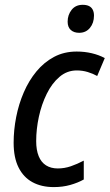

<svg xmlns="http://www.w3.org/2000/svg" viewBox="-20 -760 451 790"><path d="M201.2 9.8Q150.4 9.8 113.3 -10.5Q76.2 -30.8 56.2 -71.3Q36.1 -111.8 36.1 -172.4Q36.1 -225.1 46.6 -278.6Q57.1 -332 77.9 -380.1Q98.6 -428.2 129.9 -466.1Q161.1 -503.9 202.4 -525.9Q243.7 -547.9 295.4 -547.9Q328.1 -547.9 357.4 -541Q386.7 -534.2 411.1 -521L379.9 -447.3Q362.8 -457 341.1 -463.6Q319.3 -470.2 295.9 -470.2Q255.9 -470.2 224.9 -443.8Q193.8 -417.5 172.4 -374Q150.9 -330.6 139.9 -279.5Q128.9 -228.5 128.9 -179.2Q128.9 -142.6 139.2 -117.4Q149.4 -92.3 169.4 -79.6Q189.5 -66.9 217.8 -66.9Q245.1 -66.9 271.5 -75.9Q297.9 -85 324.7 -99.1V-21.5Q300.3 -7.8 269 1Q237.8 9.8 201.2 9.8ZM305.7 -625Q284.2 -625 271.2 -636.7Q258.3 -648.4 258.3 -670.9Q258.3 -698.7 274.7 -719.5Q291 -740.2 320.3 -740.2Q335.4 -740.2 345.7 -735.4Q356 -730.5 361.3 -720.5Q366.7 -710.4 366.7 -695.8Q366.7 -665.5 350.1 -645.3Q333.5 -625 305.7 -625Z"/></svg>

Font: Open Sans SemiCondensed Medium
Style: Italic
Weight: 500
Width: 4
Italic angle: -12°
Designer: Monotype Design Team
Foundry: Monotype Imaging Inc.
Version: Version 3.000